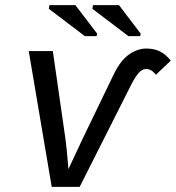

<svg xmlns="http://www.w3.org/2000/svg" viewBox="-20 -727 685 747"><path d="M549.3 -538.1Q578.6 -538.1 601.1 -527.6Q623.5 -517.1 644.5 -491.2L586.4 -436Q570.3 -458.5 548.3 -458.5Q534.2 -458.5 521 -444.8Q507.8 -431.2 490.2 -397L290 0H181.2L91.8 -528.3H185.5L234.9 -184.6Q239.3 -151.4 244.1 -94.7L246.1 -68.8L299.8 -183.6L422.9 -438.5Q448.7 -491.7 481.7 -514.9Q514.6 -538.1 549.3 -538.1ZM479.5 -586.4 339.4 -692.9 341.8 -707H442.9L527.3 -596.2L525.4 -586.4ZM310.1 -586.4 169.9 -692.9 172.4 -707H273.4L357.9 -596.2L356 -586.4Z"/></svg>

Font: Cousine
Style: Italic
Weight: 400
Italic angle: -12°
Monospace: yes
Designer: Steve Matteson
Foundry: Monotype Imaging Inc.
Version: Version 1.21